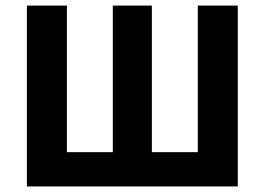

<svg xmlns="http://www.w3.org/2000/svg" viewBox="-20 -672 954 692"><path d="M76.9 0V-651.8H221V-123.6H386.6V-651.8H527.3V-123.6H692.9V-651.8H837V0Z"/></svg>

Font: Source Sans 3 VF
Style: Regular
Weight: 200
Designer: Paul D. Hunt
Foundry: Adobe
Version: Version 3.046;hotconv 1.0.118;makeotfexe 2.5.65603